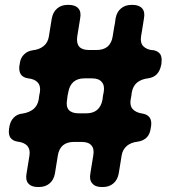

<svg xmlns="http://www.w3.org/2000/svg" viewBox="-20 -755 689 773"><path d="M594.7 -552.7Q594.7 -552.7 593.8 -553.7Q615.2 -550.8 625 -537.1Q630.9 -527.3 630.9 -512.7Q630.9 -505.9 629.9 -499Q629.9 -498 629.9 -496.1Q628.9 -495.1 628.9 -494.1Q625 -470.7 611.3 -456.1Q597.7 -442.4 575.2 -439.5Q549.8 -436.5 532.2 -422.9Q515.6 -409.2 510.7 -383.8Q509.8 -376 508.8 -369.1Q507.8 -361.3 505.9 -353.5Q502 -329.1 514.6 -315.4Q527.3 -301.8 552.7 -297.9Q573.2 -294.9 583 -281.2Q591.8 -267.6 587.9 -244.1Q587.9 -242.2 586.9 -241.2Q586.9 -240.2 586.9 -239.3Q584 -214.8 570.3 -201.2Q555.7 -187.5 534.2 -184.6Q507.8 -181.6 491.2 -168Q473.6 -153.3 469.7 -128.9Q466.8 -110.4 463.9 -92.8Q460.9 -75.2 458 -56.6Q453.1 -30.3 436.5 -16.6Q419.9 -2 393.6 -2Q392.6 -2 389.6 -2Q363.3 -2 351.6 -16.6Q338.9 -30.3 343.8 -56.6Q346.7 -75.2 349.6 -92.8Q352.5 -111.3 355.5 -128.9Q360.4 -156.2 347.7 -169.9Q335.9 -183.6 308.6 -183.6Q298.8 -183.6 277.3 -183.6Q250 -183.6 233.4 -169.9Q216.8 -155.3 212.9 -128.9Q210 -110.4 207 -92.8Q204.1 -75.2 201.2 -56.6Q196.3 -30.3 179.7 -16.6Q163.1 -2 135.7 -2Q134.8 -2 132.8 -2Q106.4 -2 93.8 -16.6Q82 -30.3 86.9 -56.6Q89.8 -75.2 92.8 -92.8Q95.7 -111.3 98.6 -128.9Q102.5 -153.3 89.8 -168Q77.1 -181.6 51.8 -184.6Q31.2 -187.5 21.5 -201.2Q15.6 -210.9 15.6 -225.6Q15.6 -231.4 16.6 -239.3Q16.6 -240.2 17.6 -241.2Q17.6 -242.2 17.6 -244.1Q21.5 -267.6 35.2 -281.2Q48.8 -295.9 71.3 -297.9Q96.7 -301.8 114.3 -315.4Q130.9 -329.1 135.7 -353.5Q136.7 -361.3 137.7 -369.1Q138.7 -376 140.6 -383.8Q144.5 -409.2 131.8 -422.9Q120.1 -436.5 93.8 -439.5Q72.3 -442.4 63.5 -456.1Q54.7 -470.7 58.6 -494.1Q59.6 -495.1 59.6 -496.1Q59.6 -498 59.6 -499Q62.5 -522.5 77.1 -536.1Q90.8 -549.8 112.3 -552.7Q138.7 -555.7 155.3 -569.3Q172.9 -583 176.8 -608.4Q179.7 -627 182.6 -644.5Q185.5 -662.1 188.5 -680.7Q193.4 -707 210 -720.7Q226.6 -735.4 252.9 -735.4Q254.9 -735.4 256.8 -735.4Q283.2 -735.4 295.9 -720.7Q307.6 -707 302.7 -680.7Q298.8 -656.2 291 -608.4Q287.1 -581.1 298.8 -567.4Q310.5 -553.7 337.9 -553.7Q348.6 -553.7 369.1 -553.7Q396.5 -553.7 413.1 -567.4Q429.7 -582 433.6 -608.4Q436.5 -627 439.5 -644.5Q443.4 -662.1 445.3 -680.7Q450.2 -707 466.8 -720.7Q483.4 -735.4 510.7 -735.4Q511.7 -735.4 513.7 -735.4Q540 -735.4 552.7 -720.7Q564.5 -707 559.6 -680.7Q556.6 -662.1 553.7 -643.6Q550.8 -626 547.9 -608.4Q543.9 -583 556.6 -569.3Q569.3 -555.7 594.7 -552.7ZM397.5 -383.8Q402.3 -411.1 389.6 -424.8Q377.9 -439.5 350.6 -439.5Q340.8 -439.5 319.3 -439.5Q292 -439.5 275.4 -424.8Q259.8 -411.1 254.9 -383.8Q252.9 -376 252 -369.1Q251 -361.3 250 -353.5Q245.1 -326.2 256.8 -312.5Q269.5 -298.8 295.9 -298.8Q306.6 -298.8 328.1 -298.8Q354.5 -298.8 371.1 -312.5Q387.7 -327.1 392.6 -353.5Q393.6 -361.3 394.5 -369.1Q396.5 -376 397.5 -383.8Z"/></svg>

Font: DeepSea
Style: Bold
Weight: 700
Designer: Stem
Version: Version 3.019;git-0a5106e0b